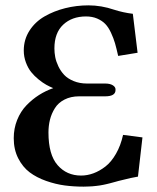

<svg xmlns="http://www.w3.org/2000/svg" viewBox="-20 -678 581 710"><path d="M307.1 -658.2Q354.5 -658.2 401.9 -642.1Q435.5 -631.3 471.2 -627L488.8 -482.9L417 -471.2Q410.6 -499.5 405.3 -518.1Q399.9 -536.6 390.4 -557.1Q380.9 -577.6 369.1 -589.6Q357.4 -601.6 339.4 -609.4Q321.3 -617.2 297.9 -617.2Q246.1 -617.2 213.6 -586.7Q181.2 -556.2 181.2 -499Q181.2 -482.9 184.3 -466.6Q187.5 -450.2 196 -432.4Q204.6 -414.6 217.5 -400.9Q230.5 -387.2 252.4 -378.2Q274.4 -369.1 301.8 -369.1H369.1Q387.2 -369.1 397.7 -362.3Q408.2 -355.5 407.2 -345.2Q407.2 -321.8 369.1 -321.8H272.9Q241.7 -321.8 218.5 -309.8Q195.3 -297.9 182.9 -277.8Q170.4 -257.8 164.8 -235.4Q159.2 -212.9 159.2 -188Q159.2 -106 192.9 -67.4Q226.6 -28.8 279.8 -28.8Q302.7 -28.8 325.4 -37.1Q348.1 -45.4 369.9 -62.3Q391.6 -79.1 408.9 -109.4Q426.3 -139.6 435.1 -179.2L506.8 -169.9L490.2 -24.9Q472.2 -22.5 418 -8.8Q417 -8.3 407.7 -5.9L396.5 -2.9Q394.5 -2.4 385.7 0Q377 2.4 373.8 2.9Q370.6 3.4 362.3 5.4Q354 7.3 349.1 7.8Q344.2 8.3 335.9 9.5Q327.6 10.7 321 11Q314.5 11.2 305.9 11.7Q297.4 12.2 289.1 12.2Q252.9 12.2 219.5 7.8Q186 3.4 150.6 -9Q115.2 -21.5 89.6 -40.8Q64 -60.1 47.4 -92.5Q30.8 -125 30.8 -167Q30.8 -203.1 43.5 -234.6Q56.2 -266.1 77.9 -288.6Q99.6 -311 124.3 -326.7Q148.9 -342.3 176.8 -352.1Q164.1 -357.4 151.1 -364.5Q138.2 -371.6 122.6 -384.3Q106.9 -397 95.2 -411.6Q83.5 -426.3 75.7 -447.3Q67.9 -468.3 67.9 -491.2Q67.9 -531.7 88.9 -564.5Q109.9 -597.2 144.5 -617.2Q179.2 -637.2 220.9 -647.7Q262.7 -658.2 307.1 -658.2Z"/></svg>

Font: Linux Libertine G
Style: Semibold
Weight: 600
Designer: Philipp H. Poll
Foundry: Philipp H. Poll
Version: Version 5.1.1